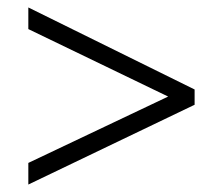

<svg xmlns="http://www.w3.org/2000/svg" viewBox="-20 -583 599 515"><path d="M431 -324 56 -505V-563L502 -343V-302L56 -88V-146Z"/></svg>

Font: Noto Sans Oriya Light
Style: Regular
Weight: 300
Version: Version 2.003